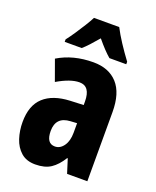

<svg xmlns="http://www.w3.org/2000/svg" viewBox="-144 -850 766 944"><g transform="rotate(20 239.0 -378.0)"><path d="M255 -560Q336 -560 381 -510.5Q426 -461 426 -362V0H320L297 -73H294Q268 -31 237 -10.5Q206 10 156 10Q110 10 81.5 -15Q53 -40 40 -80Q27 -120 27 -165Q27 -252 74.5 -295.5Q122 -339 211 -343L281 -346V-364Q281 -444 224 -444Q177 -444 109 -404L70 -512Q149 -560 255 -560ZM247 -249Q172 -245 172 -171Q172 -106 217 -106Q244 -106 262.5 -132Q281 -158 281 -201V-251ZM314 -766Q331 -733 355.5 -695.5Q380 -658 409 -619V-606H321Q290 -632 248 -683Q227 -658 208.5 -638Q190 -618 176 -606H87V-619Q102 -638 120.5 -665.5Q139 -693 156 -720.5Q173 -748 182 -766Z"/></g></svg>

Font: Noto Sans Thai ExtCond ExtBd
Style: Regular
Weight: 800
Width: 2
Designer: Monotype Design Team
Foundry: Monotype Imaging Inc.
Version: Version 2.002; ttfautohint (v1.8.4.7-5d5b)